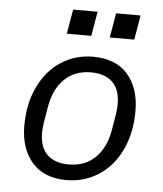

<svg xmlns="http://www.w3.org/2000/svg" viewBox="-53 -769 705 828"><g transform="rotate(5 300.0 -355.5)"><path d="M64 -206Q64 -302 99.5 -375.5Q135 -449 196.5 -488.5Q258 -528 334 -528Q432 -528 484 -469Q536 -410 536 -310Q536 -214 500.5 -140.5Q465 -67 403 -27.5Q341 12 265 12Q168 12 116 -47.5Q64 -107 64 -206ZM442 -222 452 -282 453 -287Q457 -315 457 -333Q457 -397 424 -428.5Q391 -460 331 -460Q260 -460 215.5 -416Q171 -372 158 -294L148 -234L147 -229Q143 -201 143 -183Q143 -119 176 -87.5Q209 -56 269 -56Q340 -56 384.5 -100Q429 -144 442 -222ZM336 -723 318 -617H212L230 -723ZM522 -723 504 -617H398L416 -723Z"/></g></svg>

Font: iA Writer Mono V
Style: Regular
Weight: 400
Italic angle: -9.5°
Designer: Mike Abbink, Paul van der Laan, Pieter van Rosmalen
Foundry: Bold Monday
Version: Version 2.000